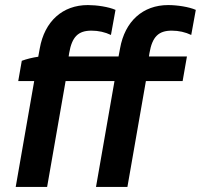

<svg xmlns="http://www.w3.org/2000/svg" viewBox="-20 -738 793 758"><path d="M66 -498 52 -418H115L42 0H166L239 -418H432L359 0H483L556 -418H701L718 -515H568L570 -528C581 -593 606 -617 658 -617C686 -617 712 -611 735 -600L753 -699C726 -711 679 -718 644 -718C544 -718 473 -654 454 -547L448 -515H251L253 -528C264 -593 289 -617 341 -617C369 -617 395 -611 418 -600L436 -699C409 -711 362 -718 327 -718C227 -718 156 -654 137 -547L131 -514C109 -511 85 -505 66 -498Z"/></svg>

Font: Fixel Display 20240404 SemiBold
Style: Italic
Weight: 600
Italic angle: -10°
Designer: AlfaBravo + MacPaw
Foundry: Kyrylo Tkachov, Marchela Mozhyna, Serhii Makarenko, Maria Weinstein, Zakhar Kryvoshyya
Version: Version 1.211;Glyphs 3.2 (3225)